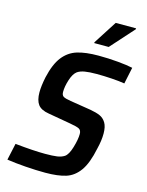

<svg xmlns="http://www.w3.org/2000/svg" viewBox="-132 -976 814 1065"><g transform="rotate(15 275.0 -444.0)"><path d="M13 -8 34 -104Q140 -93 206 -93Q250 -93 274.5 -96.5Q299 -100 316 -111Q336 -124 350 -171Q364 -218 364 -249Q364 -270 350.5 -277.5Q337 -285 295 -292L169 -314Q124 -321 106 -345Q88 -369 88 -415Q88 -451 99 -504Q117 -583 149.5 -624.5Q182 -666 230 -681Q278 -696 353 -696Q409 -696 464 -691Q519 -686 550 -679L530 -584Q501 -589 455.5 -592Q410 -595 369 -595Q326 -595 300.5 -590.5Q275 -586 259 -575Q239 -560 226.5 -521Q214 -482 214 -451Q214 -432 225 -425Q236 -418 268 -413L387 -394Q421 -388 442.5 -378.5Q464 -369 477.5 -347Q491 -325 491 -285Q491 -245 479 -197Q461 -109 429.5 -65Q398 -21 352.5 -6.5Q307 8 234 8Q182 8 120 3.5Q58 -1 13 -8ZM311 -757V-762L397 -896H514V-891L394 -757Z"/></g></svg>

Font: Saira Semi Condensed Medium
Style: Italic
Weight: 500
Width: 4
Italic angle: -12°
Designer: Hector Gatti with collaboration of the Omnibus-Type team
Foundry: Omnibus-Type
Version: Version 1.001; ttfautohint (v1.8)